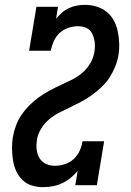

<svg xmlns="http://www.w3.org/2000/svg" viewBox="-20 -763 540 791"><path d="M157 8Q133 8 110.5 1Q88 -6 72 -22Q56 -38 46.5 -59Q37 -80 33.5 -103Q30 -126 29.5 -150.5Q29 -175 33 -198Q37 -222 46 -246Q55 -270 69 -290.5Q83 -311 101.5 -329.5Q120 -348 141 -363Q162 -378 184.5 -390Q207 -402 230 -412.5Q253 -423 276 -434.5Q299 -446 319 -463Q339 -480 352 -502.5Q365 -525 369 -549Q371 -561 371 -574Q371 -587 368.5 -599Q366 -611 361 -622Q356 -633 347.5 -640.5Q339 -648 327 -651.5Q315 -655 302 -655Q282 -655 262 -648.5Q242 -642 226 -627.5Q210 -613 201.5 -593.5Q193 -574 189 -554H100L130 -735H219L211 -686Q222 -699 235 -710.5Q248 -722 264 -729.5Q280 -737 296.5 -740Q313 -743 329 -743Q354 -743 377.5 -736Q401 -729 419 -714.5Q437 -700 448.5 -679Q460 -658 465 -634.5Q470 -611 471 -585.5Q472 -560 468 -536Q464 -512 454.5 -488.5Q445 -465 431.5 -444Q418 -423 399 -405Q380 -387 359.5 -372Q339 -357 316.5 -345Q294 -333 271 -322Q248 -311 225 -299.5Q202 -288 182.5 -271.5Q163 -255 149.5 -233Q136 -211 132 -187Q129 -167 131 -147.5Q133 -128 142.5 -112Q152 -96 169 -88Q186 -80 206 -80Q227 -80 247 -86.5Q267 -93 283 -107.5Q299 -122 308 -141.5Q317 -161 320 -181H409L379 0H290L300 -59Q286 -42 269.5 -29Q253 -16 234.5 -7.5Q216 1 196.5 4.5Q177 8 157 8Z"/></svg>

Font: Iosevka Slab Semibold
Style: Italic
Weight: 600
Italic angle: -9°
Monospace: yes
Designer: Belleve Invis
Foundry: Belleve Invis
Version: Version 11.1.1; ttfautohint (v1.8.3)